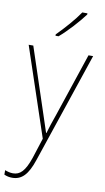

<svg xmlns="http://www.w3.org/2000/svg" viewBox="-108 -814 602 1106"><g transform="rotate(10 193.5 -261.0)"><path d="M310 -758V-765H280C249 -719 196 -659 151 -614V-606H169C217 -647 275 -711 310 -758ZM8 -528 182 -9 144 109C116 191 88 217 47 217C30 217 16 213 0 207V233C16 240 30 243 47 243C103 243 138 206 167 119L385 -528H358L234 -158C218 -112 206 -78 197 -45H195C188 -68 178 -96 157 -160L35 -528Z"/></g></svg>

Font: Noto Sans Thai Looped SemiCondensed Thin
Style: Regular
Weight: 100
Width: 4
Designer: Sasikarn Vongin, Ben Mitchell
Foundry: The Fontpad Ltd
Version: Version 1.001